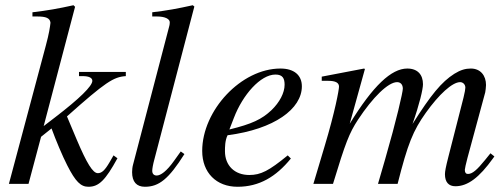

<svg xmlns="http://www.w3.org/2000/svg" viewBox="-20 -703 1928 734"><path d="M461 -428H282V-412H296C321 -412 333 -405 333 -394C333 -374 284 -326 190 -254L147 -221L267 -677L261 -683C202 -670 163 -663 104 -656V-640H122C156 -640 171 -634 173 -616C171 -599 168 -576 155 -528L14 0H89L137 -180L177 -212C193 -168 219 -106 237 -71C269 -8 289 11 318 11C358 11 383 -14 429 -98L414 -109C409 -100 404 -91 399 -83C381 -52 369 -41 354 -41C335 -41 312 -78 273 -170L236 -258C383 -389 414 -409 461 -412Z M723 -678 717 -683C658 -670 621 -663 562 -656V-640H580C612 -640 629 -630 629 -618C629 -615 629 -609 626 -599L489 -75C486 -65 485 -53 485 -45C485 -8 502 11 534 11C588 11 625 -19 685 -114L671 -124L646 -89C617 -48 594 -32 579 -32C569 -32 562 -38 562 -50C562 -58 565 -75 570 -93Z M1080 -109C1008 -50 977 -34 933 -34C877 -34 840 -70 840 -125C840 -140 840 -166 850 -186C1029 -209 1134 -287 1134 -373C1134 -415 1105 -441 1052 -441C902 -441 753 -281 753 -126C753 -43 807 11 888 11C971 11 1035 -27 1092 -97ZM874 -252C908 -341 976 -418 1033 -418C1061 -418 1068 -403 1068 -379C1068 -348 1049 -312 1018 -282C981 -247 943 -229 857 -208Z M1870 -105 1855 -117 1834 -91C1804 -54 1786 -38 1769 -38C1761 -38 1757 -43 1757 -54C1757 -58 1761 -76 1767 -99L1835 -350C1836 -355 1838 -371 1838 -378C1838 -414 1817 -441 1780 -441C1760 -441 1741 -436 1717 -421C1668 -390 1627 -340 1557 -229C1584 -306 1597 -362 1597 -381C1597 -417 1577 -441 1537 -441C1476 -441 1406 -375 1317 -230L1375 -439L1372 -441L1210 -410V-394H1235C1262 -394 1276 -387 1276 -372C1276 -360 1261 -277 1221 -144L1178 0H1253C1301 -158 1315 -194 1349 -246C1405 -331 1464 -389 1498 -389C1511 -389 1520 -380 1520 -364C1520 -351 1496 -245 1452 -93L1425 0H1500C1539 -154 1559 -203 1608 -272C1658 -342 1709 -389 1739 -389C1750 -389 1759 -380 1759 -368C1759 -363 1757 -350 1752 -330L1694 -103C1684 -64 1681 -47 1681 -37C1681 -7 1695 9 1721 9C1768 9 1812 -24 1865 -98Z"/></svg>

Font: STIXGeneral
Style: Italic
Weight: 400
Italic angle: -16.33°
Designer: MicroPress Inc., with final additions and corrections provided by Coen Hoffman, Elsevier (retired)
Version: Version 1.1.0